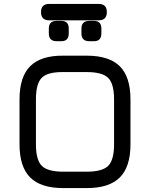

<svg xmlns="http://www.w3.org/2000/svg" viewBox="-20 -963 768 983"><path d="M232 -859Q190 -859 190 -901Q190 -943 232 -943H485Q527 -943 527 -901Q527 -859 485 -859ZM270 -752Q230 -752 230 -792V-817Q230 -856 270 -856H294Q332 -856 332 -817V-792Q332 -752 294 -752ZM437 -752Q397 -752 397 -792V-817Q397 -856 437 -856H461Q499 -856 499 -817V-792Q499 -752 461 -752ZM304 0Q189 0 134.5 -54.5Q80 -109 80 -224V-455Q80 -570 135 -624.5Q190 -679 304 -678H424Q539 -678 593.5 -623.5Q648 -569 648 -454V-224Q648 -109 593.5 -54.5Q539 0 424 0ZM164 -224Q164 -144 194 -114Q224 -84 304 -84H424Q504 -84 534 -114Q564 -144 564 -224V-454Q564 -534 534 -564Q504 -594 424 -594H304Q224 -595 194 -565Q164 -535 164 -455Z"/></svg>

Font: Jura
Style: Bold
Weight: 700
Designer: Daniel Johnson, Alexei Vanyashin
Foundry: Daniel Johnson
Version: Version 5.103